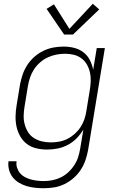

<svg xmlns="http://www.w3.org/2000/svg" viewBox="-20 -785 640 1018"><path d="M212 213Q189 213 165.5 210.5Q142 208 120.5 201.5Q99 195 80 183.5Q61 172 47.5 155Q34 138 28 115.5Q22 93 25 70H68Q65 88 70.5 104.5Q76 121 86.5 133.5Q97 146 112 154Q127 162 143.5 166.5Q160 171 177.5 173Q195 175 212 175Q235 175 258 170.5Q281 166 302.5 155.5Q324 145 342 128.5Q360 112 373.5 91.5Q387 71 394 49Q401 27 405 4L422 -98Q407 -73 386 -51.5Q365 -30 339 -16.5Q313 -3 285.5 2.5Q258 8 229 8Q229 8 229 8Q229 8 229 8Q201 8 173 1.5Q145 -5 123.5 -21Q102 -37 88 -61Q74 -85 68 -112Q62 -139 62.5 -168Q63 -197 68 -226L86 -336Q91 -363 100 -389.5Q109 -416 124.5 -440Q140 -464 162 -483.5Q184 -503 210 -515.5Q236 -528 263 -533Q290 -538 318 -538Q347 -538 374 -531Q401 -524 422.5 -507.5Q444 -491 456.5 -466.5Q469 -442 474 -415L493 -530H536L447 11Q442 38 433 64.5Q424 91 408 115.5Q392 140 369.5 159.5Q347 179 321 191.5Q295 204 267.5 208.5Q240 213 212 213ZM249 -30Q271 -30 293.5 -34Q316 -38 337 -48.5Q358 -59 376 -75Q394 -91 407 -111Q420 -131 427.5 -153Q435 -175 438 -197L456 -307Q460 -331 461 -354.5Q462 -378 457 -400.5Q452 -423 441 -442.5Q430 -462 412 -475.5Q394 -489 371.5 -494.5Q349 -500 325 -500Q302 -500 279 -495.5Q256 -491 234 -481Q212 -471 193 -454.5Q174 -438 160.5 -417.5Q147 -397 139.5 -374.5Q132 -352 128 -329L110 -219Q106 -195 105.5 -171.5Q105 -148 111 -125.5Q117 -103 129 -84Q141 -65 160 -53Q179 -41 202 -35.5Q225 -30 249 -30ZM320 -602 227 -738 266 -762 348 -632 472 -765 506 -735 367 -602Z"/></svg>

Font: Iosevka Curly XLtEx
Style: Italic
Weight: 200
Width: 7
Italic angle: -9°
Monospace: yes
Designer: Belleve Invis
Foundry: Belleve Invis
Version: Version 11.1.0; ttfautohint (v1.8.3)